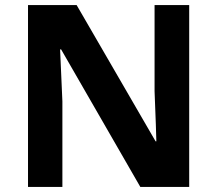

<svg xmlns="http://www.w3.org/2000/svg" viewBox="-20 -734 853 754"><path d="M723 0H531L220 -540H216Q218 -489 220.5 -438Q223 -387 225 -336V0H90V-714H281L591 -179H594Q593 -212 592 -245Q591 -278 589.5 -310.5Q588 -343 587 -376V-714H723Z"/></svg>

Font: Noto Sans Tangsa
Style: Regular
Weight: 400
Designer: David Williams
Foundry: Google LLC
Version: Version 1.504